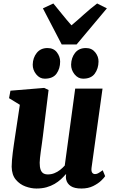

<svg xmlns="http://www.w3.org/2000/svg" viewBox="-20 -1073 654 1103"><path d="M189 10Q159 10 126.5 -1.8Q94 -13.5 71 -40.8Q48 -68 47 -115Q47 -132.5 48.8 -153.5Q50.5 -174.5 53.5 -197.8Q56.5 -221 60 -245Q63.5 -269 67 -292L94 -471L32 -509L40 -552L234 -568L259 -556L226 -288Q223.5 -266.5 220.2 -244.5Q217 -222.5 214.2 -202.2Q211.5 -182 209.8 -165.5Q208 -149 208 -138Q208 -114 213 -99.2Q218 -84.5 228.2 -77.8Q238.5 -71 255 -71Q274.5 -71 292.2 -78Q310 -85 325 -96.8Q340 -108.5 352 -122L412 -564H569L506 -110Q503.5 -90.5 509.2 -81.8Q515 -73 526 -73Q534.5 -73 543 -77.2Q551.5 -81.5 570 -95L584 -61Q579 -52.5 561.5 -35.5Q544 -18.5 515.2 -4.2Q486.5 10 448 10Q407.5 10 386.5 -4Q365.5 -18 360 -42Q359.5 -45 359 -48.5Q358.5 -52 358.5 -55.8Q358.5 -59.5 359 -63.5Q359.5 -67.5 360 -71L358 -72Q345.5 -57.5 329.8 -43Q314 -28.5 293.5 -16.5Q273 -4.5 247.2 2.8Q221.5 10 189 10ZM237 -621Q208 -621 187.8 -646.2Q167.5 -671.5 168 -702Q169 -741.5 191.2 -769.2Q213.5 -797 253 -797Q288 -797 306.8 -772.5Q325.5 -748 325.5 -719Q325.5 -679 304.8 -650Q284 -621 237 -621ZM457.5 -621Q428.5 -621 408.2 -646.2Q388 -671.5 388.5 -702Q389.5 -741.5 411.2 -769.2Q433 -797 473.5 -797Q507.5 -797 527 -772.5Q546.5 -748 546 -719Q545.5 -679 524.5 -650Q503.5 -621 457.5 -621ZM334.5 -817.5 226.5 -1025 286.5 -1053Q311.5 -1023 337.2 -990.8Q363 -958.5 390.5 -927.5Q427.5 -958.5 463 -990.8Q498.5 -1023 538 -1053L594 -1025L420 -817.5Z"/></svg>

Font: Merriweather Light 18pt Black
Style: Italic
Weight: 900
Italic angle: -7.8°
Version: Version 2.101